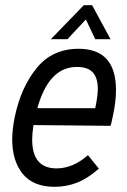

<svg xmlns="http://www.w3.org/2000/svg" viewBox="-20 -710 491 740"><path d="M427 -363Q427 -315 414 -258Q409 -233 406 -225L109 -228Q104 -195 104 -172Q104 -61 198 -61Q261 -61 319 -112L361 -60Q318 -22 277 -6Q236 10 191 10Q108 10 67.5 -40Q27 -90 27 -173Q27 -210 37 -260Q61 -374 121.5 -448Q182 -522 283 -522Q427 -522 427 -363ZM124 -293H347Q357 -340 357 -368Q357 -409 338 -430.5Q319 -452 276 -452Q168 -452 124 -293ZM303 -690H335L406 -559H347L311 -635L240 -559H176Z"/></svg>

Font: Decalotype
Style: Italic
Weight: 400
Italic angle: -12°
Designer: Alfredo Marco Pradil
Foundry: Alfredo Marco Pradil
Version: Version 1.0